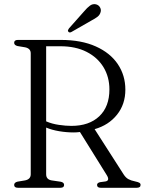

<svg xmlns="http://www.w3.org/2000/svg" viewBox="-20 -889 686 909"><path d="M573.5 -464.5Q573.5 -395.5 534 -346Q494.5 -296.5 428 -277.5L565.5 -63Q575.5 -47.5 588 -40.8Q600.5 -34 618.5 -30.5Q635 -27 640.2 -23.5Q645.5 -20 645.5 -13.5Q645.5 0 627.5 0H457Q439.5 0 439.5 -13.5Q439.5 -23 453.5 -26.5L479.5 -30Q501 -34 486 -59L358.5 -264Q343.5 -262 329 -262Q294.5 -262 260.2 -267.8Q226 -273.5 198.5 -285V-64Q198.5 -39.5 224 -35L268 -28.5Q283.5 -25 283.5 -13.5Q283.5 0 266 0H65Q47 0 47 -13.5Q47 -25 63 -29L99 -35Q125.5 -40.5 125.5 -64V-636.5Q125.5 -659.5 99 -665L63 -671Q47 -675 47 -686.5Q47 -700 65 -700H267.5Q365 -700 433.5 -669.2Q502 -638.5 537.8 -585.2Q573.5 -532 573.5 -464.5ZM198.5 -670V-314.5Q226 -302.5 258.8 -297.8Q291.5 -293 318 -293Q402 -293 450 -338.5Q498 -384 498 -465.5Q498 -524.5 470 -570.8Q442 -617 390 -643.5Q338 -670 266 -670ZM377.5 -834.5Q393 -853 406.2 -862.5Q419.5 -872 434.5 -868.5Q447.5 -865 453.5 -854.2Q459.5 -843.5 456.5 -832.5Q453 -818.5 441.8 -809.8Q430.5 -801 414 -792.5L318 -737.5Q308.5 -732.5 303.5 -739Q300.5 -742.5 302 -746.5Q303.5 -750.5 306.5 -754.5Z"/></svg>

Font: Fraunces 72pt Soft Light
Style: Regular
Weight: 300
Version: Version 1.000;[b76b70a41]